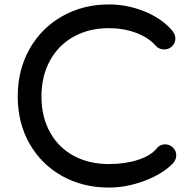

<svg xmlns="http://www.w3.org/2000/svg" viewBox="-20 -833 861 866"><path d="M725 -182Q745 -182 760 -167.5Q775 -153 775 -132Q775 -113 760 -96Q713 -48 632 -17.5Q551 13 471 13Q354 13 260.5 -39Q167 -91 113.5 -184.5Q60 -278 60 -398Q60 -518 113.5 -612.5Q167 -707 261 -760Q355 -813 471 -813Q553 -813 630.5 -782Q708 -751 756 -696Q771 -678 771 -660Q771 -639 756.5 -624.5Q742 -610 720 -610Q710 -610 700 -614Q690 -618 684 -625Q650 -664 593.5 -685Q537 -706 471 -706Q382 -706 313 -668Q244 -630 205.5 -560Q167 -490 167 -398Q167 -306 205.5 -236.5Q244 -167 313 -130Q382 -93 471 -93Q544 -93 602.5 -112Q661 -131 688 -165Q702 -182 725 -182Z"/></svg>

Font: Tsukimi Rounded SemiBold
Style: Regular
Weight: 600
Designer: Takashi Funayama
Foundry: Takashi Funayama
Version: Version 1.032; ttfautohint (v1.8.3)